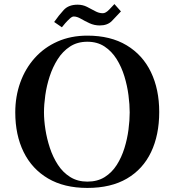

<svg xmlns="http://www.w3.org/2000/svg" viewBox="-20 -915 860 943"><path d="M617 -363Q617 -324 611 -278Q605 -232 591 -187Q577 -142 553.5 -105Q530 -68 494.5 -45.5Q459 -23 409 -23Q361 -23 325 -45.5Q289 -68 264.5 -105.5Q240 -143 225 -188.5Q210 -234 203 -279.5Q196 -325 196 -363Q196 -401 202.5 -447.5Q209 -494 224 -540Q239 -586 263.5 -624.5Q288 -663 324 -686.5Q360 -710 409 -710Q458 -710 493.5 -686.5Q529 -663 553 -624.5Q577 -586 591 -540Q605 -494 611 -447.5Q617 -401 617 -363ZM762 -365Q762 -476 721.5 -560.5Q681 -645 602 -692.5Q523 -740 409 -740Q328 -740 262.5 -711Q197 -682 150.5 -630Q104 -578 79.5 -509.5Q55 -441 55 -363Q55 -252 96 -168.5Q137 -85 216 -38.5Q295 8 409 8Q525 8 603.5 -38Q682 -84 722 -168Q762 -252 762 -365ZM574 -859 542 -895Q533 -885 516 -867.5Q499 -850 485 -850Q466 -850 447 -860.5Q428 -871 407 -881.5Q386 -892 361 -892Q317 -892 293 -866Q269 -840 246 -807L284 -781Q289 -788 300 -800.5Q311 -813 322.5 -823.5Q334 -834 342 -834Q358 -834 377 -823Q396 -812 419.5 -801Q443 -790 470 -790Q508 -790 529.5 -812Q551 -834 574 -859Z"/></svg>

Font: UoqMunThenKhung
Style: Regular
Weight: 400
Designer: Font-Kai, 金井和夫, 宇文滿月
Foundry: Kazuo Kanai, Moonlit Owen
Version: Version 1.197